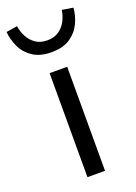

<svg xmlns="http://www.w3.org/2000/svg" viewBox="-175 -786 595 843"><g transform="rotate(-20 122.5 -364.5)"><path d="M81.9 0V-486H164V0ZM122.5 -569.3Q69.6 -569.3 35.8 -591.7Q2 -614.1 -14.4 -648.8Q-30.9 -683.5 -33.8 -720.4L18 -728.8Q21.6 -703.1 33.9 -679.2Q46.3 -655.3 68.3 -640Q90.3 -624.7 122.5 -624.7Q155.4 -624.7 177.2 -640Q199.1 -655.3 211.3 -679.2Q223.4 -703.1 227.1 -728.8L278.8 -720.4Q275.9 -683.5 259.4 -648.8Q243 -614.1 209.7 -591.7Q176.5 -569.3 122.5 -569.3Z"/></g></svg>

Font: Source Sans 3 VF
Style: Regular
Weight: 200
Designer: Paul D. Hunt
Foundry: Adobe
Version: Version 3.046;hotconv 1.0.118;makeotfexe 2.5.65603